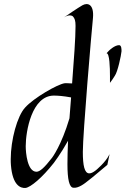

<svg xmlns="http://www.w3.org/2000/svg" viewBox="-20 -918 629 948"><path d="M521 -157C502 -116 453 -77 453 -77C440 -67 430 -62 421 -62C397 -62 389 -101 389 -168C389 -258 432 -761 439 -829C445 -896 414 -907 387 -892C387 -892 362 -878 296 -832C326 -851 340 -837 340 -837C349 -827 353 -816 353 -790C353 -731 345 -623 336 -506C313 -508 299 -507 299 -507C264 -502 147 -435 104 -387C65 -345 33 -227 33 -132C33 -122 33 -112 34 -102C42 -3 81 12 106 10C131 7 188 -40 246 -114C246 -114 279 -157 316 -223C314 -179 313 -140 313 -108C313 -32 322 7 342 9C367 12 396 -10 418 -28C418 -28 441 -45 510 -104ZM323 -334C283 -199 237 -139 237 -139C199 -90 177 -70 160 -70C115 -70 107 -164 107 -196C107 -270 137 -446 246 -446C265 -446 293 -444 331 -437ZM580 -665C580 -675 580 -695 568 -695C547 -695 520 -672 506 -655C521 -656 523 -585 523 -541C523 -526 523 -514 523 -509C532 -520 540 -533 547 -544C561 -563 578 -643 580 -665Z"/></svg>

Font: Quintessential
Style: Regular
Weight: 400
Designer: Astigmatic (AOETI)
Foundry: Astigmatic (AOETI)
Version: Version 1.000